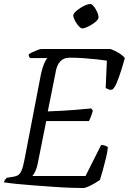

<svg xmlns="http://www.w3.org/2000/svg" viewBox="-28 -952 652 972"><path d="M395 0Q369 0 328 -1.5Q287 -3 238.5 -6.5Q190 -10 142.5 -13.5Q95 -17 55.5 -21Q16 -25 -8 -29Q-6 -37 -2.5 -42Q1 -47 6 -52L32 -56Q49 -58 60.5 -63.5Q72 -69 80.5 -87.5Q89 -106 96 -144L180 -580Q187 -611 196 -631.5Q205 -652 212 -658H125Q123 -660 120 -664Q117 -668 117 -676Q124 -682 136.5 -688Q149 -694 162.5 -699Q176 -704 181 -704H531Q554 -696 574 -683.5Q594 -671 604 -658Q595 -625 584.5 -592.5Q574 -560 564 -535.5Q554 -511 543 -500Q533 -495 522 -499.5Q511 -504 507 -506L513 -645Q494 -648 462.5 -651.5Q431 -655 395.5 -657.5Q360 -660 327 -660Q303 -660 288.5 -650.5Q274 -641 265.5 -624.5Q257 -608 253 -583L214 -388Q257 -390 289 -391.5Q321 -393 354.5 -396Q388 -399 434 -403L442 -392Q437 -374 432 -361Q427 -348 422 -339H206L163 -124Q159 -102 151 -85.5Q143 -69 136 -61H405L484 -218Q497 -218 507.5 -213.5Q518 -209 518 -205Q516 -184 509 -154Q502 -124 493.5 -94Q485 -64 478 -41Q468 -34 452 -24.5Q436 -15 420 -8Q404 -1 395 0ZM389 -808Q381 -808 370 -820.5Q359 -833 351 -848.5Q343 -864 343 -874Q343 -882 353.5 -892Q364 -902 378.5 -911.5Q393 -921 407 -926.5Q421 -932 429 -932Q437 -932 447 -919.5Q457 -907 464 -891Q471 -875 471 -865Q471 -857 461.5 -847Q452 -837 438 -828.5Q424 -820 410.5 -814Q397 -808 389 -808Z"/></svg>

Font: Texturina Medium 12pt ExtraLight
Style: Italic
Weight: 250
Italic angle: -11°
Version: Version 1.002